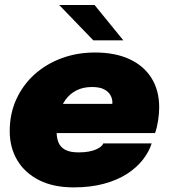

<svg xmlns="http://www.w3.org/2000/svg" viewBox="-20 -758 694 790"><path d="M119.5 -210.5 144 -330.5H457L437.5 -304.5Q440 -314.5 441.2 -322.5Q442.5 -330.5 442.5 -336Q442.5 -351.5 434.5 -366.2Q426.5 -381 408.2 -390.5Q390 -400 358.5 -400Q322 -400 294.5 -386Q267 -372 249 -346.8Q231 -321.5 222 -288.2Q213 -255 213 -216Q213 -189.5 221.2 -170.5Q229.5 -151.5 249.2 -141.2Q269 -131 304 -131Q328 -131 346 -134.5Q364 -138 376.2 -143.5Q388.5 -149 395.8 -155.5Q403 -162 405 -168H604Q593 -133 567.5 -100.5Q542 -68 502 -42.2Q462 -16.5 407.2 -1.8Q352.5 13 283 13Q199.5 13 140.8 -16.8Q82 -46.5 51 -98.8Q20 -151 20 -218.5Q20 -290 47 -349.2Q74 -408.5 122 -451.8Q170 -495 233.8 -518.5Q297.5 -542 371 -542Q453.5 -542 512.5 -514.8Q571.5 -487.5 603.2 -437Q635 -386.5 635 -316Q635 -292 630.5 -262.2Q626 -232.5 618 -210.5ZM487.5 -592H364L223.5 -737.5H369Z"/></svg>

Font: Epilogue Black
Style: Italic
Weight: 900
Italic angle: -12°
Designer: Tyler Finck
Foundry: Etcetera Type Co
Version: Version 2.111